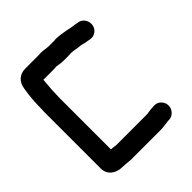

<svg xmlns="http://www.w3.org/2000/svg" viewBox="-187 -778 945 945"><g transform="rotate(-45 285.5 -305.0)"><path d="M243 -648C237 -647 231 -647 226 -647H136C93 -647 68 -620 62 -582C55 -540 51 -500 51 -453C50 -439 50 -424 50 -407V-37C50 6 84 34 131 34C158 34 180 40 208 38H395C403 38 411 37 419 36C422 36 433 34 436 34L450 32H458C472 31 484 25 493 14C512 -8 509 -40 488 -58C474 -70 461 -71 442 -69C426 -69 410 -64 395 -64H186L162 -67C159 -67 155 -67 152 -68V-407C152 -422 152 -437 153 -450C153 -484 157 -510 159 -541V-545H226C233 -545 241 -545 248 -546H253C266 -543 282 -541 298 -541H320C329 -541 338 -541 347 -542C359 -542 383 -538 393 -536C413 -536 432 -527 453 -525L464 -523C478 -521 491 -524 502 -533C537 -560 521 -620 477 -624L467 -626C428 -630 389 -644 343 -644C336 -643 328 -643 320 -643H298C277 -643 265 -648 243 -648Z"/></g></svg>

Font: Electronic
Style: UltBlk
Weight: 500
Version: Version 1.011